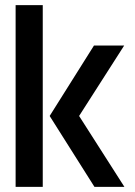

<svg xmlns="http://www.w3.org/2000/svg" viewBox="-20 -730 526 750"><path d="M349 0 174 -277 347 -552H465L289 -277L466 0ZM41 0V-710H147V0Z"/></svg>

Font: Stick No Bills SemiBold
Style: Regular
Weight: 600
Designer: Kosala Senevirathne, Siva Puranthara, Lasantha Premarathna, Tharique Azeez
Foundry: mooniak
Version: Version 2.000